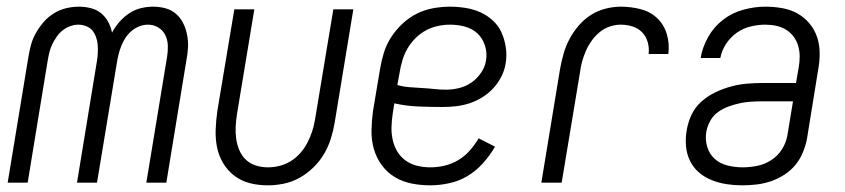

<svg xmlns="http://www.w3.org/2000/svg" viewBox="-20 -548 2534 576"><path d="M3 0 65 -376Q68 -395 73 -413.5Q78 -432 88 -449.5Q98 -467 111.5 -482.5Q125 -498 142.5 -508.5Q160 -519 179 -523.5Q198 -528 217 -528Q235 -528 252.5 -523.5Q270 -519 283 -508.5Q296 -498 304.5 -482.5Q313 -467 316 -450Q325 -467 338 -482Q351 -497 367.5 -508Q384 -519 402.5 -523.5Q421 -528 439 -528Q459 -528 477 -523Q495 -518 508.5 -506Q522 -494 530 -477.5Q538 -461 541.5 -442.5Q545 -424 544 -405Q543 -386 539 -366L479 0H419L481 -376Q484 -393 483.5 -410.5Q483 -428 476 -442.5Q469 -457 455 -465.5Q441 -474 424 -474Q411 -474 398 -469Q385 -464 374 -454.5Q363 -445 355.5 -433Q348 -421 343 -408Q338 -395 335 -382Q332 -369 330 -356L271 0H211L271 -366Q273 -378 273.5 -390.5Q274 -403 273 -414.5Q272 -426 268 -437Q264 -448 257 -456.5Q250 -465 238.5 -469.5Q227 -474 215 -474Q203 -474 190.5 -469.5Q178 -465 167.5 -456.5Q157 -448 149.5 -437Q142 -426 136.5 -414.5Q131 -403 128 -390.5Q125 -378 123 -366L63 0Z M783 8Q755 8 729.5 1.5Q704 -5 683.5 -20.5Q663 -36 649.5 -58.5Q636 -81 631 -106.5Q626 -132 627 -159.5Q628 -187 632 -215L683 -520H743L691 -206Q688 -187 687 -168.5Q686 -150 688.5 -132Q691 -114 698 -97.5Q705 -81 717.5 -69Q730 -57 747.5 -51.5Q765 -46 784 -46Q801 -46 819 -50.5Q837 -55 853 -65Q869 -75 881.5 -89.5Q894 -104 902.5 -120.5Q911 -137 916.5 -154Q922 -171 925 -189L980 -520H1040L984 -180Q980 -156 972.5 -132Q965 -108 952 -86Q939 -64 920 -45.5Q901 -27 878.5 -14.5Q856 -2 831.5 3Q807 8 783 8Z M1271 8Q1242 8 1214.5 2.5Q1187 -3 1164 -17Q1141 -31 1125 -53Q1109 -75 1101.5 -101.5Q1094 -128 1094.5 -157Q1095 -186 1099 -215L1120 -340Q1124 -365 1131.5 -389.5Q1139 -414 1153.5 -436.5Q1168 -459 1188 -477.5Q1208 -496 1231.5 -507.5Q1255 -519 1280.5 -523.5Q1306 -528 1330 -528Q1354 -528 1378 -524Q1402 -520 1422.5 -510.5Q1443 -501 1459.5 -485.5Q1476 -470 1485 -449.5Q1494 -429 1497.5 -405.5Q1501 -382 1497 -358Q1494 -338 1484.5 -319Q1475 -300 1460.5 -284Q1446 -268 1427.5 -256.5Q1409 -245 1389.5 -238.5Q1370 -232 1349.5 -229.5Q1329 -227 1309 -227Q1272 -227 1235 -228.5Q1198 -230 1163 -238L1158 -206Q1155 -186 1154.5 -166Q1154 -146 1158.5 -127Q1163 -108 1172.5 -92.5Q1182 -77 1197.5 -66Q1213 -55 1232 -50.5Q1251 -46 1271 -46Q1292 -46 1313.5 -51Q1335 -56 1354.5 -67.5Q1374 -79 1389 -96Q1404 -113 1416 -133L1465 -108Q1450 -82 1429.5 -59Q1409 -36 1383.5 -20.5Q1358 -5 1328.5 1.5Q1299 8 1271 8ZM1319 -279Q1338 -279 1358 -284Q1378 -289 1394.5 -300.5Q1411 -312 1423 -329.5Q1435 -347 1438 -366Q1442 -389 1435 -411Q1428 -433 1412.5 -447.5Q1397 -462 1375.5 -468Q1354 -474 1330 -474Q1312 -474 1293.5 -470Q1275 -466 1258 -457Q1241 -448 1226.5 -433.5Q1212 -419 1202.5 -402.5Q1193 -386 1187.5 -368Q1182 -350 1179 -331L1172 -293Q1189 -288 1207.5 -286.5Q1226 -285 1245 -284Q1264 -283 1282 -281Q1300 -279 1319 -279Z M1604 0 1660 -340Q1664 -363 1670.5 -386Q1677 -409 1688 -430Q1699 -451 1715.5 -470.5Q1732 -490 1752.5 -503Q1773 -516 1796.5 -522Q1820 -528 1842 -528Q1873 -528 1902 -520.5Q1931 -513 1951.5 -493.5Q1972 -474 1980.5 -445.5Q1989 -417 1985 -386H1926Q1928 -405 1923 -422Q1918 -439 1906.5 -451Q1895 -463 1878 -468.5Q1861 -474 1842 -474Q1826 -474 1809.5 -468.5Q1793 -463 1779.5 -452Q1766 -441 1755.5 -426.5Q1745 -412 1738 -396Q1731 -380 1726.5 -364Q1722 -348 1720 -331L1665 0Z M2207 8Q2183 8 2160 4.5Q2137 1 2115.5 -7.5Q2094 -16 2077 -30.5Q2060 -45 2050 -65.5Q2040 -86 2038 -109.5Q2036 -133 2040 -157Q2044 -181 2054.5 -203.5Q2065 -226 2084 -243Q2103 -260 2126 -271Q2149 -282 2173 -288.5Q2197 -295 2220.5 -297Q2244 -299 2267 -299H2368L2376 -345Q2379 -362 2379 -378.5Q2379 -395 2374.5 -410.5Q2370 -426 2360.5 -438.5Q2351 -451 2338 -459Q2325 -467 2309 -470.5Q2293 -474 2276 -474Q2254 -474 2231.5 -468.5Q2209 -463 2190 -449.5Q2171 -436 2158 -416Q2145 -396 2141 -374H2082Q2087 -406 2104.5 -437Q2122 -468 2149.5 -489Q2177 -510 2210.5 -519Q2244 -528 2276 -528Q2302 -528 2327 -523.5Q2352 -519 2372.5 -507.5Q2393 -496 2408.5 -477.5Q2424 -459 2431.5 -436Q2439 -413 2439 -387.5Q2439 -362 2434 -336L2401 -132Q2397 -111 2388.5 -90.5Q2380 -70 2366 -53Q2352 -36 2332.5 -23.5Q2313 -11 2292 -4Q2271 3 2249.5 5.5Q2228 8 2207 8ZM2208 -46Q2230 -46 2252 -50.5Q2274 -55 2293.5 -67.5Q2313 -80 2325.5 -99.5Q2338 -119 2342 -141L2359 -244H2267Q2251 -244 2234 -243Q2217 -242 2200.5 -238.5Q2184 -235 2167 -229Q2150 -223 2135 -212.5Q2120 -202 2111 -186Q2102 -170 2099 -153Q2095 -130 2101.5 -108Q2108 -86 2124 -71.5Q2140 -57 2162.5 -51.5Q2185 -46 2208 -46Z"/></svg>

Font: Iosevka QP Light
Style: Italic
Weight: 300
Italic angle: -9°
Designer: Belleve Invis
Foundry: Belleve Invis
Version: Version 20.0.0; ttfautohint (v1.8.4)